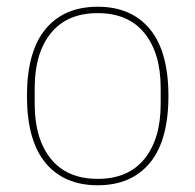

<svg xmlns="http://www.w3.org/2000/svg" viewBox="-20 -538 580 570"><path d="M270 12Q170 12 115 -54.5Q60 -121 60 -253Q60 -385 115 -451.5Q170 -518 270 -518Q370 -518 425 -451.5Q480 -385 480 -253Q480 -121 425 -54.5Q370 12 270 12ZM270 -7Q361 -7 409 -66.5Q457 -126 457 -229V-277Q457 -380 409 -439.5Q361 -499 270 -499Q179 -499 131 -439.5Q83 -380 83 -277V-229Q83 -126 131 -66.5Q179 -7 270 -7Z"/></svg>

Font: IBM Plex Sans Hebrew Thin
Style: Regular
Weight: 100
Designer: Mike Abbink, Paul van der Laan, Pieter van Rosmalen, Yanek Iontef
Foundry: Bold Monday
Version: Version 1.2